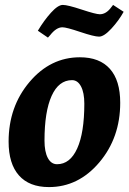

<svg xmlns="http://www.w3.org/2000/svg" viewBox="-20 -743 526 781"><path d="M305 -510Q385 -510 427 -463Q469 -416 469 -325Q469 -183 384 -82.5Q299 18 179 18Q99 18 57 -29.5Q15 -77 15 -167Q15 -309 100 -409.5Q185 -510 305 -510ZM273 -417Q219 -417 190 -353Q161 -289 161 -171Q161 -126 174.5 -100.5Q188 -75 212 -75Q265 -75 294 -139Q323 -203 323 -321Q323 -366 309.5 -391.5Q296 -417 273 -417ZM234 -632Q209 -632 184 -600L175 -590L134 -618Q159 -660 187.5 -691.5Q216 -723 235.5 -723Q255 -723 312.5 -704Q370 -685 386 -685Q412 -685 433 -714L440 -723L483 -695Q463 -659 433 -626.5Q403 -594 383 -594Q363 -594 306.5 -613Q250 -632 234 -632Z"/></svg>

Font: Andada
Style: Bold Italic
Weight: 700
Italic angle: -8.29999°
Designer: Carolina Giovagnoli
Foundry: Carolina Giovagnoli
Version: Version 1.003